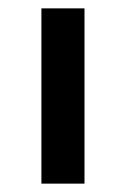

<svg xmlns="http://www.w3.org/2000/svg" viewBox="-20 -439 300 459"><path d="M79 -419H182V0H79Z"/></svg>

Font: Josefin Sans Medium
Style: Regular
Weight: 500
Designer: Santiago Orozco
Foundry: Typemade
Version: Version 2.001